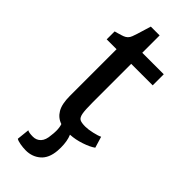

<svg xmlns="http://www.w3.org/2000/svg" viewBox="-289 -726 993 993"><g transform="rotate(45 207.5 -229.0)"><path d="M253.4 7.3Q267.6 39.6 267.6 87.9Q267.6 95.2 266.6 111.8Q261.7 169.9 228.8 198.2Q195.8 226.6 149.4 226.6Q128.9 226.6 107.4 222.7Q85.9 218.8 77.6 212.9L85 143.6Q95.7 150.4 125 150.4Q150.9 150.4 167.7 132.6Q184.6 114.7 187 77.1Q189.5 61.5 189.5 43.5Q189.5 18.1 183.1 0Q148.9 -11.2 130.1 -43Q111.3 -74.7 111.3 -133.3V-475.6H39.1V-533.7L56.6 -538.6Q79.1 -544.9 89.8 -549.1Q100.6 -553.2 108.6 -560.8Q116.7 -568.4 121.6 -581.5Q128.9 -600.1 143.1 -648.4L153.8 -683.6H218.3V-556.6H375.5V-475.6H218.3V-193.8Q218.3 -138.2 222.7 -115Q227.1 -91.8 239 -85Q251 -78.1 279.8 -78.1Q300.8 -78.1 330.8 -85Q360.8 -91.8 375 -99.1L393.6 -37.6Q371.6 -21.5 331.5 -8.1Q291.5 5.4 253.4 7.3Z"/></g></svg>

Font: Merriweather Sans
Style: Regular
Weight: 400
Designer: Eben Sorkin
Foundry: Eben Sorkin
Version: Version 1.006; ttfautohint (v1.4.1) -l 6 -r 50 -G 0 -x 11 -H